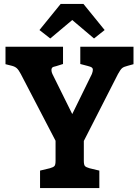

<svg xmlns="http://www.w3.org/2000/svg" viewBox="-20 -958 700 978"><path d="M660 -720V-631L631 -623Q610 -618 601.5 -610.5Q593 -603 581 -581L407 -240V-139Q407 -119 412.5 -112.5Q418 -106 436 -101L486 -89V0H184V-89L234 -101Q252 -106 257.5 -112.5Q263 -119 263 -139V-241L86 -581Q75 -602 65.5 -610.5Q56 -619 40 -623L8 -631V-720H301V-632L266 -621Q250 -618 246 -613.5Q242 -609 242 -602Q242 -591 247 -581L348 -377L448 -581Q453 -594 453 -603Q453 -610 448 -614Q443 -618 427 -622L389 -632V-720ZM459 -762 348 -856 236 -762 181 -805 289 -938H405L513 -805Z"/></svg>

Font: Enriqueta
Style: Bold
Weight: 700
Designer: Viviana Monsalve, Gustavo Ibarra
Foundry: 72Puntos
Version: Version 2.000